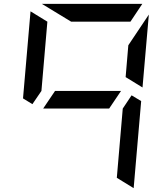

<svg xmlns="http://www.w3.org/2000/svg" viewBox="-20 -1020 856 1001"><path d="M205 -454 267 -546H611L549 -454ZM723 -564 635 -618 649 -784 756 -944ZM196 -546 149 -477 100 -507 139 -959V-961L227 -907ZM351 -907 198 -1000H720H722L660 -907ZM716 -493 677 -41V-39L589 -93L620 -454L666 -523Z"/></svg>

Font: DSEG7 Modern Mini
Style: Italic
Weight: 400
Italic angle: -5°
Designer: Keshikan(Twitter:@keshinomi_88pro)
Version: Version 0.46